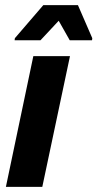

<svg xmlns="http://www.w3.org/2000/svg" viewBox="-20 -729 380 749"><path d="M3 0 110 -510H253L145 0ZM37 -572 38 -580 149 -709H284L340 -580L339 -572H252L209 -648L138 -572Z"/></svg>

Font: Saira SemiCondensed
Style: Bold Italic
Weight: 700
Width: 4
Italic angle: -12°
Designer: Hector Gatti with collaboration of the Omnibus-Type team
Foundry: Omnibus-Type
Version: Version 1.101